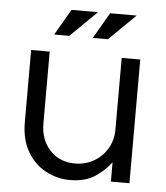

<svg xmlns="http://www.w3.org/2000/svg" viewBox="-50 -720 667 773"><g transform="rotate(5 283.0 -333.5)"><path d="M260 8Q209 8 163 -16.5Q117 -41 88.5 -89.5Q60 -138 60 -209V-500H135V-211Q135 -143 174.5 -101.5Q214 -60 275 -60Q317 -60 351 -79.5Q385 -99 405.5 -133Q426 -167 426 -212V-500H501V0H426V-78Q399 -42 360 -17Q321 8 260 8ZM147 -570 208 -675H315L208 -570ZM303 -570 364 -675H471L364 -570Z"/></g></svg>

Font: Questrial
Style: Regular
Weight: 400
Designer: Joe Prince, Laura Meseguer
Foundry: Joe Prince, Laura Meseguer
Version: Version 2.000; ttfautohint (v1.8.3)